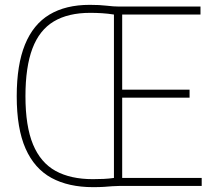

<svg xmlns="http://www.w3.org/2000/svg" viewBox="-20 -767 869 792"><path d="M364 5Q262.5 5 192.2 -33.2Q122 -71.5 85.5 -154Q49 -236.5 49 -370Q49 -499.5 83 -583Q117 -666.5 184 -706.8Q251 -747 350 -747Q391.5 -747 420 -743.5Q448.5 -740 470 -740H807V-707H484V-33H812V0H473Q458 0 442.8 1.2Q427.5 2.5 408.8 3.8Q390 5 364 5ZM363 -28Q386.5 -28 407.8 -29Q429 -30 450 -33V-707Q425.5 -711 400.8 -712.5Q376 -714 352 -714Q261 -714 201.8 -678.5Q142.5 -643 113.8 -567Q85 -491 85 -370Q85 -246.5 116.2 -171.2Q147.5 -96 209.2 -62Q271 -28 363 -28ZM480 -364V-397H762V-364Z"/></svg>

Font: Encode Sans SC Condensed Thin
Style: Regular
Weight: 100
Width: 3
Designer: Multiple Designers
Foundry: Impallari Type
Version: Version 3.002